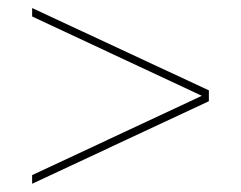

<svg xmlns="http://www.w3.org/2000/svg" viewBox="-20 -626 600 478"><path d="M60 -585V-606L500 -401V-374L60 -168.5V-190L482.5 -387.5Z"/></svg>

Font: Bodoni Moda Medium
Style: Regular
Weight: 500
Designer: Owen Earl
Foundry: indestructible type
Version: Version 2.005